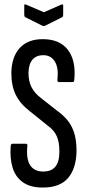

<svg xmlns="http://www.w3.org/2000/svg" viewBox="-20 -837 390 863"><path d="M172 6Q116 6 82.5 -18Q49 -42 36.5 -84Q24 -126 28 -180Q29 -191 35 -191H96Q104 -191 103 -181Q97 -123 115.5 -94.5Q134 -66 174 -66Q211 -66 229 -88Q247 -110 247 -156Q247 -197 235.5 -224Q224 -251 195 -272L114 -337Q71 -370 51 -410.5Q31 -451 31 -509Q32 -581 68.5 -621Q105 -661 172 -661Q249 -661 285.5 -612.5Q322 -564 314 -480Q314 -468 306 -468H245Q237 -468 238 -480Q244 -532 226.5 -560.5Q209 -589 174 -589Q144 -589 126.5 -569.5Q109 -550 108 -510Q108 -472 121.5 -445.5Q135 -419 162 -398L241 -336Q271 -314 289 -289Q307 -264 315.5 -232.5Q324 -201 324 -159Q323 -81 286.5 -37.5Q250 6 172 6ZM171 -721 93 -760Q89 -763 89 -770V-813Q89 -820 98 -816L177 -782L255 -816Q264 -819 264 -813V-770Q264 -763 260 -760L182 -721Q177 -719 171 -721Z"/></svg>

Font: Sofia Sans Extra Condensed Medium
Style: Regular
Weight: 500
Version: Version 4.100